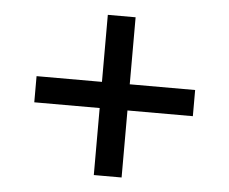

<svg xmlns="http://www.w3.org/2000/svg" viewBox="-42 -548 699 585"><g transform="rotate(5 307.5 -255.0)"><path d="M265 -500H350V-295H550V-215H350V-10H265V-215H65V-295H265Z"/></g></svg>

Font: renner_400book
Style: Book
Weight: 400
Version: Version 003.000 ; ttfautohint (v0.97) -l 8 -r 50 -G 200 -x 1